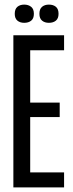

<svg xmlns="http://www.w3.org/2000/svg" viewBox="-20 -813 316 833"><path d="M38 0V-660H258V-595H111V-368H239V-305H111V-65H258V0ZM192 -714Q174 -714 162.5 -723.5Q151 -733 151 -753Q151 -774 162.5 -783.5Q174 -793 192 -793Q211 -793 222.5 -783.5Q234 -774 234 -753Q234 -733 222.5 -723.5Q211 -714 192 -714ZM85 -714Q67 -714 55.5 -723.5Q44 -733 44 -753Q44 -774 55.5 -783.5Q67 -793 85 -793Q103 -793 115 -783.5Q127 -774 127 -753Q127 -733 115.5 -723.5Q104 -714 85 -714Z"/></svg>

Font: Bricolage Grotesque 48pt Condensed Light
Style: Regular
Weight: 300
Width: 3
Designer: Mathieu Triay
Foundry: Atelier Triay
Version: Version 1.000; ttfautohint (v1.8.4.7-5d5b);gftools[0.9.32]